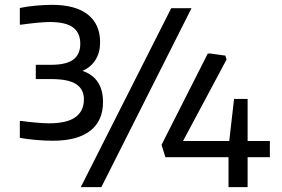

<svg xmlns="http://www.w3.org/2000/svg" viewBox="-20 -774 1168 794"><path d="M199 -192Q164 -192 126.5 -195.5Q89 -199 62 -204V-274H68Q78 -272 93 -270.5Q108 -269 123.5 -267.5Q139 -266 154.5 -265Q170 -264 182 -264Q257 -264 292 -289.5Q327 -315 327 -363Q327 -405 295 -426Q263 -447 192 -447H128V-506H191Q254 -506 283 -527.5Q312 -549 312 -593Q312 -638 282 -660.5Q252 -683 186 -683Q166 -683 134.5 -680Q103 -677 68 -672H62V-741Q89 -747 126.5 -750.5Q164 -754 195 -754Q292 -754 343 -714Q394 -674 394 -599Q394 -557 375 -526.5Q356 -496 321 -481Q406 -452 406 -352Q406 -274 353 -233Q300 -192 199 -192ZM925 -124H664L648 -175L839 -552L848 -553L912 -544L917 -528L737 -191H928L948 -365H1004V-191H1096V-124H1004V0H925ZM688 -740H772L399 0H314Z"/></svg>

Font: Encode Sans Wide
Style: Regular
Weight: 400
Designer: Pablo Impallari, Andres Torresi
Foundry: Pablo Impallari, Andres Torresi
Version: Version 1.000; ttfautohint (v1.00) -l 8 -r 50 -G 200 -x 14 -